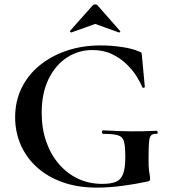

<svg xmlns="http://www.w3.org/2000/svg" viewBox="-20 -843 771 875"><path d="M421 12Q333 12 264 -13Q195 -38 147 -82Q99 -126 74 -184Q49 -242 49 -308Q49 -381 78 -441Q107 -501 160 -544.5Q213 -588 284 -612Q355 -636 439 -636Q486 -636 534 -629Q582 -622 612 -609Q623 -605 624.5 -602.5Q626 -600 627 -586L640 -447Q640 -444 635 -443Q630 -442 628 -446Q621 -465 603.5 -493.5Q586 -522 558 -549.5Q530 -577 491 -596Q452 -615 401 -615Q337 -615 284.5 -580.5Q232 -546 201 -482Q170 -418 170 -329Q170 -257 190.5 -198Q211 -139 248.5 -95.5Q286 -52 336 -28.5Q386 -5 446 -5Q484 -5 507 -14Q530 -23 540.5 -49Q551 -75 551 -126Q551 -174 545.5 -196.5Q540 -219 519 -226Q498 -233 451 -233Q445 -233 445 -241Q445 -249 450 -249Q520 -245 576 -244.5Q632 -244 694 -247Q698 -247 698.5 -240Q699 -233 694 -233Q677 -234 669 -226.5Q661 -219 659 -194Q657 -169 657 -116Q657 -83 659 -67Q661 -51 662.5 -43.5Q664 -36 664 -28Q664 -22 662 -20Q660 -18 653 -16Q598 -4 537.5 4Q477 12 421 12ZM299 -702 402 -818Q407 -823 414 -823Q421 -823 425 -818L527 -702Q530 -701 527 -697.5Q524 -694 522 -695L414 -734L305 -695Q304 -694 300.5 -697.5Q297 -701 299 -702Z"/></svg>

Font: Cormorant Garamond Light
Style: Bold
Weight: 700
Version: Version 4.001